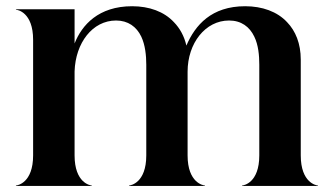

<svg xmlns="http://www.w3.org/2000/svg" viewBox="-20 -612 1092 632"><path d="M777 0H1026.5V-1.5C1021.5 -1.5 970 -10 970 -100.5V-416C970 -468.5 953 -510 925 -539C892.5 -574 843 -591.5 787 -591.5C676 -591.5 622.5 -529.5 593.5 -462C586.5 -493 572 -519 552.5 -539C520 -574 471 -591.5 415 -591.5C304 -591.5 249.5 -529.5 225.5 -469V-581.5H32.5V-580C37.5 -580 89 -571.5 89 -481V-100.5C89 -10 37.5 -1.5 32.5 -1.5V0H282V-1.5C277 -1.5 225.5 -10 225.5 -100.5V-377C228.5 -471 284.5 -544.5 362 -544.5C401.5 -544.5 429.5 -524 445 -491.5C458 -464 461.5 -429.5 461.5 -399V-100.5C461.5 -10 410 -1.5 405 -1.5V0H654.5V-1.5C649.5 -1.5 597.5 -10 597.5 -100.5V-376C597.5 -470 656 -544.5 734 -544.5C774 -544.5 801.5 -524 817 -491.5C830.5 -464 833.5 -429.5 833.5 -399V-100.5C833.5 -10 782 -1.5 777 -1.5Z"/></svg>

Font: Beautique Display
Style: Bold
Weight: 700
Designer: Nhat-Quang Ngo
Version: Version 1.100;Glyphs 3.2.3 (3260)